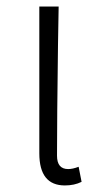

<svg xmlns="http://www.w3.org/2000/svg" viewBox="-20 -553 310 586"><path d="M178 13Q100 13 100 -85V-309V-533H159Q158 -493 157 -415Q154 -187 154 -78Q154 -37 188 -37Q202 -37 220 -44L229 2Q207 13 178 13Z"/></svg>

Font: GenSekiGothic TW L
Style: Regular
Weight: 300
Version: Version 1.501;PS 1;hotconv 16.6.51;makeotf.lib2.5.65220